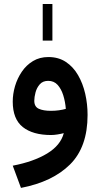

<svg xmlns="http://www.w3.org/2000/svg" viewBox="-20 -672 499 957"><path d="M192.9 -469.7V-651.9H241.2V-469.7ZM416.5 -99.1Q416.5 61 329.1 147.7Q241.7 234.4 84.5 264.6L43.5 153.8Q147.9 133.8 215.1 93Q282.2 52.2 297.9 -8.3Q282.7 -4.4 265.6 -1.7Q248.5 1 234.4 1Q143.6 1 93.5 -38.8Q43.5 -78.6 43.5 -165.5Q43.5 -203.6 54.9 -242.7Q66.4 -281.7 88.9 -314.7Q111.3 -347.7 144.5 -367.7Q177.7 -387.7 221.2 -387.7Q271.5 -387.7 308.3 -363.3Q345.2 -338.9 369.1 -297.4Q393.1 -255.9 404.8 -204.6Q416.5 -153.3 416.5 -99.1ZM233.9 -119.6Q254.9 -119.6 273.9 -122.3Q293 -125 308.1 -129.4Q305.2 -165.5 295.2 -197.3Q285.2 -229 267.1 -249Q249 -269 220.2 -269Q193.4 -269 178.2 -251.7Q163.1 -234.4 157 -211.2Q150.9 -188 150.9 -169.9Q150.9 -140.1 173.3 -129.9Q195.8 -119.6 233.9 -119.6Z"/></svg>

Font: Vazirmatn RD UI SemiBold
Style: Regular
Weight: 600
Designer: Saber Rastikerdar
Foundry: Saber Rastikerdar
Version: Version 33.003